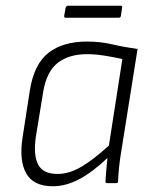

<svg xmlns="http://www.w3.org/2000/svg" viewBox="-20 -639 534 670"><path d="M164 11Q97 11 71.5 -34Q46 -79 59 -161L84 -323Q99 -416 149.5 -455Q200 -494 284 -494Q330 -494 370.5 -484.5Q411 -475 460 -468L404 -116Q398 -81 395.5 -55.5Q393 -30 392 -6Q392 0 385 0H354Q348 0 348 -6Q349 -26 351 -46.5Q353 -67 355 -88Q304 -39 257 -14Q210 11 164 11ZM181 -32Q221 -32 263 -56.5Q305 -81 360 -131L407 -433Q376 -440 343.5 -445Q311 -450 284 -450Q221 -450 182 -420Q143 -390 131 -320L105 -161Q96 -98 113 -65Q130 -32 181 -32ZM209 -577Q203 -577 204 -584L209 -612Q211 -619 217 -619H401Q408 -619 406 -612L402 -584Q401 -577 394 -577Z"/></svg>

Font: Sofia Sans Semi Condensed Light
Style: Italic
Weight: 300
Italic angle: -9°
Version: Version 4.100